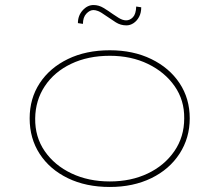

<svg xmlns="http://www.w3.org/2000/svg" viewBox="-20 -734 873 764"><path d="M417 10Q322 10 250 -25Q178 -60 138 -121.5Q98 -183 98 -263Q98 -342 138 -403Q178 -464 250 -499Q322 -534 417 -534Q510 -534 582 -499Q654 -464 694.5 -403Q735 -342 735 -263Q735 -185 694.5 -122.5Q654 -60 582 -25Q510 10 417 10ZM417 -12Q501 -12 567.5 -43.5Q634 -75 673.5 -132Q713 -189 713 -263Q714 -335 675 -391Q636 -447 569 -479.5Q502 -512 417 -512Q330 -512 263 -480Q196 -448 158.5 -391.5Q121 -335 120 -263Q119 -189 158 -132.5Q197 -76 264.5 -44Q332 -12 417 -12ZM483 -633Q460 -633 441 -645Q422 -657 405 -669Q381 -686 370.5 -690Q360 -694 352 -694Q337 -694 323.5 -679.5Q310 -665 310 -639L290 -642Q290 -672 309 -693Q328 -714 352 -714Q373 -714 392 -702.5Q411 -691 429 -678Q436 -673 452 -663Q468 -653 482 -653Q497 -653 509 -665.5Q521 -678 522 -708L542 -705Q542 -683 533.5 -667Q525 -651 511.5 -642Q498 -633 483 -633Z"/></svg>

Font: Lexend Mega Thin
Style: Regular
Weight: 250
Version: Version 1.007